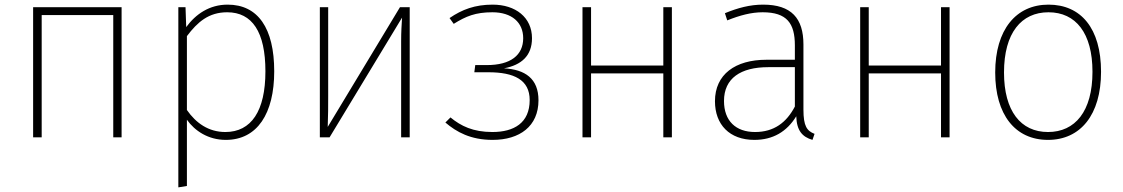

<svg xmlns="http://www.w3.org/2000/svg" viewBox="-20 -593 4849 829"><path d="M469 0H505V-562H123V0H160V-528H469Z M963 -573C884 -573 825 -532 784 -476L781 -562H750V216L787 210V-76C821 -28 879 11 955 11C1091 11 1164 -103 1164 -285C1164 -471 1094 -573 963 -573ZM953 -23C880 -23 826 -62 787 -118V-437C833 -498 881 -540 961 -540C1069 -540 1126 -455 1126 -285C1126 -114 1065 -23 953 -23Z M1749 -562H1707L1395 -45C1397 -95 1397 -135 1397 -178V-562H1361V0H1403L1716 -517C1714 -485 1712 -456 1712 -415V0H1749Z M2107 -573C2031 -573 1975 -552 1921 -515L1939 -490C1992 -523 2033 -540 2106 -540C2190 -540 2239 -496 2239 -428C2239 -355 2185 -312 2082 -312H2032L2028 -281H2089C2200 -281 2267 -248 2267 -161C2267 -62 2199 -23 2106 -23C2022 -23 1970 -49 1925 -86L1903 -64C1951 -23 2012 11 2107 11C2224 11 2305 -48 2305 -160C2305 -254 2247 -293 2156 -298C2231 -312 2277 -352 2277 -428C2277 -518 2206 -573 2107 -573Z M2844 0H2881V-562H2844V-310H2532V-562H2495V0H2532V-276H2844Z M3449 -120V-401C3449 -514 3397 -573 3275 -573C3218 -573 3166 -559 3110 -536L3120 -505C3175 -527 3224 -540 3273 -540C3378 -540 3412 -492 3412 -397V-335H3289C3155 -335 3067 -272 3067 -156C3067 -55 3130 11 3237 11C3317 11 3377 -24 3418 -91C3420 -29 3444 -2 3488 11L3497 -15C3464 -28 3449 -48 3449 -120ZM3240 -23C3157 -23 3106 -71 3106 -157C3106 -255 3178 -303 3297 -303H3412V-133C3376 -64 3322 -23 3240 -23Z M4043 0H4080V-562H4043V-310H3731V-562H3694V0H3731V-276H4043Z M4507 -573C4367 -573 4277 -465 4277 -280C4277 -98 4363 11 4505 11C4645 11 4734 -97 4734 -283C4734 -471 4647 -573 4507 -573ZM4507 -540C4625 -540 4697 -450 4697 -283C4697 -112 4622 -23 4505 -23C4387 -23 4315 -114 4315 -280C4315 -451 4390 -540 4507 -540Z"/></svg>

Font: Glow Sans SC Normal ExtraLight
Style: Regular
Weight: 200
Designer: Ryoko NISHIZUKA (kana, bopomofo & ideographs); Paul D. Hunt (Latin, Greek & Cyrillic); Sandoll Communications, Soo-young
Version: Version 0.93